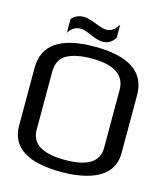

<svg xmlns="http://www.w3.org/2000/svg" viewBox="-119 -891 845 990"><g transform="rotate(15 303.0 -396.0)"><path d="M577 -474V-166Q577 -27 395 3Q354 10 302 10Q30 10 30 -166V-473Q30 -659 302 -659Q577 -659 577 -474ZM303 -596Q219 -596 171 -570Q123 -544 123 -476V-167Q123 -55 304 -55Q483 -55 483 -167V-476Q483 -596 303 -596ZM334 -759Q350 -759 363 -765.5Q376 -772 382 -779Q388 -786 399 -802V-733Q375 -694 334 -694Q307 -694 268 -712Q227 -730 209 -730Q168 -730 144 -691V-764Q168 -793 209 -793Q231 -793 274 -776Q316 -759 334 -759Z"/></g></svg>

Font: Gamestation Display
Style: Regular
Weight: 400
Designer: Jonas Hecksher
Foundry: Jonas Hecksher, Playtypeª, e-types AS
Version: Version 1.003